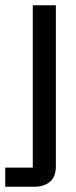

<svg xmlns="http://www.w3.org/2000/svg" viewBox="-68 -545 290 732"><path d="M-48 167V94H57V-525H145V89Q145 129 122.5 148Q100 167 62 167Z"/></svg>

Font: Hubot Sans
Style: Regular
Weight: 400
Designer: Deni Anggara
Foundry: GitHub, Inc., Subsidiary of Microsoft Corporation
Version: Version 2.000